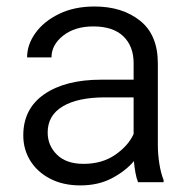

<svg xmlns="http://www.w3.org/2000/svg" viewBox="-20 -558 580 588"><path d="M402.8 0Q397.9 -11.7 394.8 -29.1Q391.6 -46.4 390.1 -64.5Q364.3 -34.2 322.8 -12.2Q281.2 9.8 226.1 9.8Q173.3 9.8 134 -10.5Q94.7 -30.8 73 -65.4Q51.3 -100.1 51.3 -143.6Q51.3 -225.1 115.7 -269.5Q180.2 -314 290.5 -314H389.2V-364.7Q389.2 -416.5 357.7 -446.8Q326.2 -477.1 265.6 -477.1Q209.5 -477.1 173.6 -449Q137.7 -420.9 137.7 -382.3H63Q63 -421.4 88.6 -457Q114.3 -492.7 160.9 -515.4Q207.5 -538.1 269.5 -538.1Q354.5 -538.1 408.9 -494.6Q463.4 -451.2 463.4 -363.8V-113.3Q463.4 -86.4 468 -56.6Q472.7 -26.9 481 -6.8V0ZM235.8 -56.2Q292.5 -56.2 332.5 -83.7Q372.6 -111.3 389.2 -147.5V-259.8H301.8Q218.3 -259.8 172.1 -232.2Q126 -204.6 126 -152.3Q126 -112.3 154.5 -84.2Q183.1 -56.2 235.8 -56.2Z"/></svg>

Font: Vazirmatn RD FD Light
Style: Regular
Weight: 300
Designer: Saber Rastikerdar
Foundry: Saber Rastikerdar
Version: Version 33.003